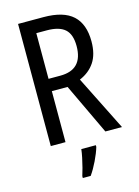

<svg xmlns="http://www.w3.org/2000/svg" viewBox="-137 -788 783 1084"><g transform="rotate(-15 254.5 -246.5)"><path d="M228 -714Q345 -714 400 -663.5Q455 -613 455 -512Q455 -437 424 -390.5Q393 -344 336 -320L496 0H399L258 -298H166V0H80V-714ZM227 -637H166V-370H235Q367 -370 367 -508Q367 -577 333 -607Q299 -637 227 -637ZM327 71Q317 105 296.5 147.5Q276 190 254 221H208V210Q214 192 221 165Q228 138 234 109.5Q240 81 242 61H327Z"/></g></svg>

Font: Noto Sans Bengali UI Condensed
Style: Regular
Weight: 400
Width: 3
Designer: Jelle Bosma - Monotype Design Team
Foundry: Monotype Imaging Inc.
Version: Version 2.003; ttfautohint (v1.8.4.7-5d5b)